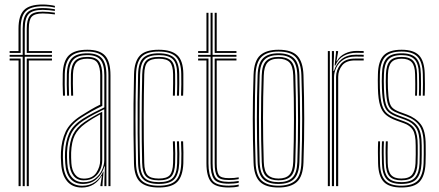

<svg xmlns="http://www.w3.org/2000/svg" viewBox="-20 -827 1951 853"><path d="M22.8 -591.8V-600H62.2V-699.8Q62.2 -757 86.5 -782Q110.8 -807 169.8 -807Q183.5 -807 199.5 -805.1Q215.5 -803.2 223.8 -800.8V-793.2Q200.5 -799 169.8 -799Q116.2 -799 94 -776.5Q71.8 -754 71.8 -699.8V-591.8ZM80.8 0V-575H22.8V-583.2H80.8V-699.8Q80.8 -750.2 100.6 -770.8Q120.5 -791.2 169.8 -791.2Q184 -791.2 199.1 -789.6Q214.2 -788 223.8 -786V-778.5Q213.5 -780.2 197.9 -781.8Q182.2 -783.2 169.8 -783.2Q125.2 -783.2 107.6 -764.8Q90 -746.2 90 -699.8V-583.2H210.8V-575H90V0ZM98.8 -591.8V-699.8Q98.8 -739.2 112.9 -757.2Q127 -775.2 169.8 -775.2Q180.8 -775.2 196.2 -773.9Q211.8 -772.5 223.8 -770.8V-763Q211.5 -764.8 196.2 -766Q181 -767.2 169.8 -767.2Q134.5 -767.2 121.2 -753Q108 -738.8 108 -699.8V-600H210.8V-591.8ZM62.5 0V-558.5H22.8V-566.8H71.8V0ZM98.8 0V-566.8H210.8V-558.5H108V0Z M461.8 0V-492.5Q461.8 -549 440 -573.5Q418.2 -598 368.2 -598Q316 -598 292.8 -574.8Q269.5 -551.5 267.8 -498.5Q267 -476.8 267.5 -451.5Q268 -426.2 268.8 -402H259.8Q258.8 -427 258.4 -452Q258 -477 258.8 -498.8Q260.5 -556.2 286 -581.1Q311.5 -606 368.2 -606Q423.2 -606 447 -579.6Q470.8 -553.2 470.8 -492.5V0ZM443.8 0V-22.2L445.8 -87.8H443.8Q435.2 -56 410.5 -32.9Q385.8 -9.8 347.5 -9.8Q312.8 -9.8 292.6 -33.2Q272.5 -56.8 270 -100.2Q269 -116.8 268.6 -127.6Q268.2 -138.5 269 -150.8Q271 -198 286.9 -234.1Q302.8 -270.2 347.8 -299Q370.8 -313.5 397.6 -327.4Q424.5 -341.2 443.5 -350V-492.5Q443.5 -540.5 426.1 -561.4Q408.8 -582.2 368.2 -582.2Q325.8 -582.2 306.6 -562.6Q287.5 -543 286 -497.8Q285.2 -476 285.6 -450.8Q286 -425.5 286.8 -402H278Q277 -426.2 276.6 -451.8Q276.2 -477.2 277 -498Q278.5 -547.2 299.8 -568.8Q321 -590.2 368.2 -590.2Q413.5 -590.2 433.1 -567.5Q452.8 -544.8 452.8 -492.5V0ZM343.8 6.2Q301.5 6.2 278.1 -21.8Q254.8 -49.8 251.8 -99.2Q250.5 -115.5 250.4 -128.6Q250.2 -141.8 250.8 -151.8Q253.2 -202.5 271.5 -241.9Q289.8 -281.2 340 -313.2Q363.2 -328 383.6 -340Q404 -352 425.2 -362.2V-492.5Q425.2 -527.8 413.5 -547Q401.8 -566.2 368.2 -566.2Q334 -566.2 319.6 -549.6Q305.2 -533 304.2 -497Q303.5 -478 303.8 -455.1Q304 -432.2 305 -402H296Q295 -432.5 294.8 -455.4Q294.5 -478.2 295 -497.5Q296.5 -538 313.2 -556.1Q330 -574.2 368.2 -574.2Q406.2 -574.2 420.4 -553.5Q434.5 -532.8 434.5 -492.5V-356.5Q410 -345 386.9 -332Q363.8 -319 343.2 -305.8Q296.2 -275.8 279.1 -238.1Q262 -200.5 259.8 -151.2Q259.2 -137.8 259.5 -127.1Q259.8 -116.5 260.8 -99.8Q263.8 -52.5 285.6 -27.1Q307.5 -1.8 345.8 -1.8Q378.5 -1.8 402.5 -18.9Q426.5 -36 438 -64.2H440L435.5 -9.2V0H426.2V-4.5L432.5 -45H430.8Q418 -21.2 395.2 -7.5Q372.5 6.2 343.8 6.2ZM350 -17.5Q381 -17.5 401.8 -33.1Q422.5 -48.8 432.9 -71.6Q443.2 -94.5 443.2 -115.5V-341.8Q422.8 -332.2 397.9 -318.9Q373 -305.5 351.8 -292Q313 -266.8 296.4 -233.5Q279.8 -200.2 277.8 -149Q277.2 -136 277.8 -125.9Q278.2 -115.8 279 -101Q281.5 -59.5 300.2 -38.5Q319 -17.5 350 -17.5ZM351.2 -25.8Q323 -25.8 306.9 -45.9Q290.8 -66 288.2 -101.5Q286.2 -129 287 -148.8Q289 -198.5 304.6 -229.9Q320.2 -261.2 355.5 -285Q372 -296.2 393.1 -308.5Q414.2 -320.8 434.2 -330.5V-114.8Q434.2 -94.2 425.8 -73.6Q417.2 -53 399 -39.4Q380.8 -25.8 351.2 -25.8ZM352.2 -33.5Q390.8 -33.5 407.9 -59.6Q425 -85.8 425 -114.5V-319Q409.2 -310.5 392.6 -300.4Q376 -290.2 359 -278Q326.5 -254.8 312.1 -225.8Q297.8 -196.8 296 -148.5Q295.8 -137.8 296 -127.2Q296.2 -116.8 297 -102.5Q299 -71.2 313.1 -52.4Q327.2 -33.5 352.2 -33.5Z M685.5 6Q630.2 6 603.5 -17.8Q576.8 -41.5 575.2 -101.2Q573.8 -161.8 573.2 -229.8Q572.8 -297.8 573.2 -366.4Q573.8 -435 575.5 -497.5Q577 -554.2 601.6 -580.1Q626.2 -606 685.2 -606Q741 -606 767.4 -581.9Q793.8 -557.8 794.5 -498.8Q794.5 -479 794.6 -453.6Q794.8 -428.2 793.5 -402H784.2Q785.5 -426.2 785.5 -451.6Q785.5 -477 785.2 -498.5Q784.5 -552.2 761.4 -575.1Q738.2 -598 685.2 -598Q630.2 -598 608.1 -573.9Q586 -549.8 584.5 -497Q582 -402.8 582 -298.4Q582 -194 584.2 -101.8Q585.8 -46.8 609.9 -24.4Q634 -2 685.5 -2Q737.8 -2 760.5 -24.6Q783.2 -47.2 785.2 -101.5Q786 -122.5 785.9 -145.4Q785.8 -168.2 784.2 -199.2H793.5Q794.5 -173.8 794.9 -150.2Q795.2 -126.8 794.5 -101.2Q792.2 -44 767.6 -19Q743 6 685.5 6ZM685.5 -9.8Q637.5 -9.8 616.1 -30.9Q594.8 -52 593.5 -102Q592 -165.5 591.5 -234.9Q591 -304.2 591.5 -371.6Q592 -439 593.5 -496.5Q594.8 -550 616.8 -570.1Q638.8 -590.2 685.2 -590.2Q733.5 -590.2 754.5 -569.4Q775.5 -548.5 776.2 -498Q776.2 -479.5 776.4 -454.9Q776.5 -430.2 775.2 -402H766Q767.5 -431 767.4 -456.1Q767.2 -481.2 767 -498Q766.8 -545.2 747.8 -563.8Q728.8 -582.2 685.2 -582.2Q642.5 -582.2 623.1 -563.8Q603.8 -545.2 602.5 -496Q601.2 -444.5 600.5 -378Q599.8 -311.5 600.1 -240.2Q600.5 -169 602.2 -103.8Q603.2 -55.8 622.4 -36.8Q641.5 -17.8 685.5 -17.8Q729.2 -17.8 747.4 -36.5Q765.5 -55.2 767 -102Q767.8 -122 767.6 -145.2Q767.5 -168.5 766 -199.2H775.2Q776.8 -166 776.9 -143.8Q777 -121.5 776.2 -102Q774 -51.5 754 -30.6Q734 -9.8 685.5 -9.8ZM685.5 -25.8Q646.2 -25.8 629.4 -42.6Q612.5 -59.5 611.5 -104Q609.2 -194.2 609.4 -298.4Q609.5 -402.5 611.8 -495.8Q612.8 -540.2 629.2 -557.2Q645.8 -574.2 685.2 -574.2Q724.8 -574.2 741.2 -557.4Q757.8 -540.5 758 -497.5Q758.2 -477 758.2 -453.9Q758.2 -430.8 757 -402H748Q749.2 -431.8 749.1 -455Q749 -478.2 749 -497.2Q748.5 -535.5 735 -550.9Q721.5 -566.2 685.2 -566.2Q649.8 -566.2 635.6 -551Q621.5 -535.8 620.8 -495.5Q618.8 -411.2 618.5 -309.5Q618.2 -207.8 620.8 -103.8Q621.5 -64.8 635.4 -49.2Q649.2 -33.8 685.5 -33.8Q721.2 -33.8 734.5 -49.1Q747.8 -64.5 749 -103.2Q749.5 -124.2 749.5 -146.4Q749.5 -168.5 748 -199.2H757Q758.5 -168 758.6 -144.9Q758.8 -121.8 758 -102.8Q756.5 -59.5 740.6 -42.6Q724.8 -25.8 685.5 -25.8Z M996.5 -10.8Q944.2 -10.8 929.9 -32.8Q915.5 -54.8 915.5 -101.2V-575H860.2V-583.2H915.5V-770H924.5V-583.2H1030.5V-575H924.5V-101.2Q924.5 -57 937.6 -38Q950.8 -19 996.5 -19Q1018.2 -19 1040.5 -23V-15Q1030.2 -12.8 1018.8 -11.8Q1007.2 -10.8 996.5 -10.8ZM860.2 -591.8V-600H897.2V-770H906.2V-591.8ZM933.8 -591.8V-770H942.8V-600H1030.5V-591.8ZM996.5 6Q937.8 6 917.5 -19Q897.2 -44 897.2 -101.2V-558.5H860.2V-566.8H906.2V-101.2Q906.2 -49.8 923.2 -26Q940.2 -2.2 996.5 -2.2Q1007.2 -2.2 1019 -3.4Q1030.8 -4.5 1040.5 -7V1.2Q1022.8 6 996.5 6ZM996.5 -27.2Q955.5 -27.2 944.6 -44Q933.8 -60.8 933.8 -101.2V-566.8H1030.5V-558.5H942.8V-101.2Q942.8 -64.5 951.8 -50Q960.8 -35.5 996.5 -35.5Q1021.8 -35.5 1040.5 -39.2V-31.2Q1020.5 -27.2 996.5 -27.2Z M1217.2 6Q1160 6 1134.1 -20.1Q1108.2 -46.2 1106.5 -105.5Q1103 -205.5 1103 -299.4Q1103 -393.2 1106.5 -494.8Q1108.8 -557.2 1136.2 -581.6Q1163.8 -606 1217.2 -606Q1275.2 -606 1300.6 -579.5Q1326 -553 1328.2 -493.8Q1331.5 -394.2 1331.6 -300Q1331.8 -205.8 1328.2 -104.8Q1326 -42.8 1298.5 -18.4Q1271 6 1217.2 6ZM1217.2 -2Q1264.8 -2 1290.9 -23.8Q1317 -45.5 1319 -104.8Q1322.5 -206 1322.5 -298.8Q1322.5 -391.5 1319 -493.2Q1317.2 -547.5 1294.2 -572.8Q1271.2 -598 1217.2 -598Q1166.2 -598 1141.8 -574.2Q1117.2 -550.5 1115.2 -492.2Q1112.2 -402 1112.1 -306.2Q1112 -210.5 1115.5 -105Q1117.5 -46.5 1143.1 -24.2Q1168.8 -2 1217.2 -2ZM1217.2 -9.8Q1169.2 -9.8 1147.8 -32.5Q1126.2 -55.2 1124.5 -107.5Q1121.5 -197 1121.2 -295Q1121 -393 1124.5 -492.5Q1126.2 -546.5 1148.8 -568.4Q1171.2 -590.2 1217.2 -590.2Q1262 -590.2 1285.1 -569.1Q1308.2 -548 1310 -494.2Q1313 -397.2 1313.2 -302.5Q1313.5 -207.8 1310.2 -107Q1308.2 -53.5 1285.9 -31.6Q1263.5 -9.8 1217.2 -9.8ZM1217.2 -17.8Q1258.8 -17.8 1279 -37.8Q1299.2 -57.8 1301 -107.2Q1304 -195.2 1304.1 -292.2Q1304.2 -389.2 1301 -492Q1299.5 -542.2 1279 -562.2Q1258.5 -582.2 1217.2 -582.2Q1175.8 -582.2 1155.5 -562.1Q1135.2 -542 1133.5 -492.2Q1130.8 -404.8 1130.5 -308Q1130.2 -211.2 1133.5 -107.2Q1135.2 -56.8 1156.1 -37.2Q1177 -17.8 1217.2 -17.8ZM1217.2 -25.8Q1182 -25.8 1163 -43.2Q1144 -60.8 1142.8 -107.5Q1136.2 -298.2 1142.8 -491.8Q1144 -536.8 1162 -555.5Q1180 -574.2 1217.2 -574.2Q1252.8 -574.2 1271.6 -556.5Q1290.5 -538.8 1292 -492Q1295 -397.2 1295.1 -300.5Q1295.2 -203.8 1292 -107.8Q1290.5 -62.2 1272.2 -44Q1254 -25.8 1217.2 -25.8ZM1217.2 -33.8Q1250.8 -33.8 1266.1 -51Q1281.5 -68.2 1282.8 -108Q1285.8 -199 1286 -293.6Q1286.2 -388.2 1282.8 -491.8Q1281.5 -534 1265.1 -550.1Q1248.8 -566.2 1217.2 -566.2Q1183.5 -566.2 1168.2 -548.8Q1153 -531.2 1151.8 -491.2Q1148.5 -393.8 1148.5 -302Q1148.5 -210.2 1151.8 -107.8Q1153 -66 1169.4 -49.9Q1185.8 -33.8 1217.2 -33.8Z M1466.8 -535.8 1472.5 -590.8V-600H1482V-595.5L1474.8 -555H1476.5Q1488.2 -577.5 1512.5 -589.1Q1536.8 -600.8 1563.8 -600.8Q1576.5 -600.8 1595.8 -600.2V-592Q1578.5 -592.5 1564.2 -592.5Q1531.8 -592.5 1507 -579Q1482.2 -565.5 1469.8 -535.8ZM1454.5 0V-600H1463.8V-577.8L1461 -512.2H1464Q1473.8 -545.5 1498.5 -564.8Q1523.2 -584 1561 -584Q1570 -584 1579.4 -583.9Q1588.8 -583.8 1595.8 -583.5V-575.2Q1588.5 -575.5 1578.9 -575.6Q1569.2 -575.8 1560 -575.8Q1526.2 -575.8 1505.1 -561.6Q1484 -547.5 1474 -526.4Q1464 -505.2 1464 -484.5V0ZM1436.5 0V-600H1445.5V0ZM1473 0V-485.2Q1473 -516.2 1493.2 -541.5Q1513.5 -566.8 1557.2 -566.8H1595.8V-558.5H1557.2Q1518 -558.5 1500.2 -536.5Q1482.5 -514.5 1482.5 -485.5V0Z M1762.8 -25.8Q1728 -25.8 1711.4 -43Q1694.8 -60.2 1694 -102.8Q1693.5 -122.8 1693.1 -147.5Q1692.8 -172.2 1694.2 -199.2H1702.8Q1701.8 -176.2 1701.9 -151.2Q1702 -126.2 1702.5 -103.2Q1703.2 -66 1717.4 -49.9Q1731.5 -33.8 1762.8 -33.8Q1797.2 -33.8 1810.8 -50.9Q1824.2 -68 1826 -101.5Q1827.2 -123 1827 -141Q1826.8 -159 1826.8 -181.5Q1826.8 -230 1814 -250Q1801.2 -270 1775.2 -279.2L1741.2 -291.5Q1712.5 -301.8 1694.9 -316.4Q1677.2 -331 1668.8 -358.2Q1660.2 -385.5 1659 -433.8Q1658.2 -455 1658.5 -469.8Q1658.8 -484.5 1659 -497.2Q1660.2 -554.5 1684.1 -580.2Q1708 -606 1764.2 -606Q1817.5 -606 1841.5 -581.2Q1865.5 -556.5 1867 -498.8Q1867.5 -479.2 1867.8 -453.5Q1868 -427.8 1866.8 -402H1858.2Q1859.2 -428.2 1859.1 -452.6Q1859 -477 1858.5 -498.2Q1857 -551.5 1835.1 -574.8Q1813.2 -598 1764.2 -598Q1712.5 -598 1690.8 -574Q1669 -550 1667.8 -497.2Q1667.5 -478.2 1667.4 -465.8Q1667.2 -453.2 1667.8 -433.8Q1669.5 -387.2 1677 -361.6Q1684.5 -336 1700.6 -322.5Q1716.8 -309 1744 -299.2L1777.8 -287Q1810.2 -275.2 1823 -252.2Q1835.8 -229.2 1835.8 -181.5Q1835.8 -161.8 1835.9 -142.5Q1836 -123.2 1835 -101.2Q1833 -62.5 1817 -44.1Q1801 -25.8 1762.8 -25.8ZM1762.8 -9.8Q1716.5 -9.8 1697.2 -32Q1678 -54.2 1677 -102Q1676.5 -125.2 1676.1 -148Q1675.8 -170.8 1677 -199.2H1685.8Q1684.2 -169.5 1684.6 -144.9Q1685 -120.2 1685.5 -102.2Q1686.5 -57 1704.4 -37.4Q1722.2 -17.8 1762.8 -17.8Q1806.8 -17.8 1824.2 -38.5Q1841.8 -59.2 1843.8 -101Q1844.8 -122.8 1844.6 -140.6Q1844.5 -158.5 1844.5 -181.5Q1844.5 -235.2 1828.8 -259.1Q1813 -283 1780.5 -294.8L1747 -306.8Q1721.2 -316.2 1706.5 -328.5Q1691.8 -340.8 1685.1 -364.9Q1678.5 -389 1676.8 -434Q1676 -454 1676.1 -466.8Q1676.2 -479.5 1676.8 -497Q1678 -545.8 1697.5 -568Q1717 -590.2 1764.2 -590.2Q1809.2 -590.2 1828.9 -568.9Q1848.5 -547.5 1849.8 -498Q1850.2 -477.2 1850.5 -455Q1850.8 -432.8 1849.8 -402H1841Q1842.2 -435 1841.9 -457.5Q1841.5 -480 1841.2 -498Q1840.2 -543.2 1822.2 -562.8Q1804.2 -582.2 1764.2 -582.2Q1722.2 -582.2 1704.5 -562Q1686.8 -541.8 1685.8 -497Q1685.2 -478.8 1685.1 -466.4Q1685 -454 1685.8 -434Q1687.2 -388.8 1693.8 -366.1Q1700.2 -343.5 1713.8 -333.1Q1727.2 -322.8 1749.5 -314.5L1783 -302.2Q1818.5 -289.5 1836 -264Q1853.5 -238.5 1853.5 -181.5Q1853.5 -158.5 1853.6 -140.4Q1853.8 -122.2 1852.8 -100.8Q1850.2 -54.2 1830.6 -32Q1811 -9.8 1762.8 -9.8ZM1762.8 6Q1709.2 6 1685.2 -18.8Q1661.2 -43.5 1659.8 -101.2Q1659.2 -125.2 1659 -149.1Q1658.8 -173 1660 -199.2H1668.5Q1667.5 -173 1667.6 -148Q1667.8 -123 1668.2 -101.8Q1669.5 -48.2 1691.5 -25.1Q1713.5 -2 1762.8 -2Q1814.8 -2 1837 -25.5Q1859.2 -49 1861.8 -100.5Q1862.8 -122.2 1862.6 -140.5Q1862.5 -158.8 1862.5 -181.5Q1862.5 -239.5 1844 -267.5Q1825.5 -295.5 1785.5 -310.2L1752.5 -322.5Q1731.5 -330 1719.5 -339.5Q1707.5 -349 1701.9 -370.1Q1696.2 -391.2 1694.5 -434.2Q1694 -450 1693.9 -464.2Q1693.8 -478.5 1694.5 -496.8Q1696.2 -538.2 1712.1 -556.2Q1728 -574.2 1764.2 -574.2Q1800 -574.2 1815.9 -556.5Q1831.8 -538.8 1832.8 -497.5Q1833 -480.2 1833.4 -456.5Q1833.8 -432.8 1832.5 -402H1824Q1825.2 -431 1824.9 -454.5Q1824.5 -478 1824.2 -497Q1823.5 -535 1809.1 -550.6Q1794.8 -566.2 1764.2 -566.2Q1732.8 -566.2 1718.8 -550.1Q1704.8 -534 1703.5 -496.8Q1703 -478.8 1702.9 -466.1Q1702.8 -453.5 1703.5 -434.2Q1705 -395.8 1709.6 -376Q1714.2 -356.2 1724.9 -346.9Q1735.5 -337.5 1755.2 -330L1787.8 -318Q1826.8 -303.5 1849 -275.2Q1871.2 -247 1871.2 -181.5Q1871.2 -159 1871.4 -140.5Q1871.5 -122 1870.5 -100.2Q1868 -46.2 1844.5 -20.1Q1821 6 1762.8 6Z"/></svg>

Font: Big Shoulders Inline Display Light
Style: Regular
Weight: 300
Designer: Patric King
Foundry: XO Type Co
Version: Version 1.000